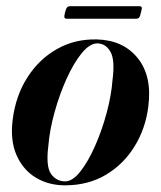

<svg xmlns="http://www.w3.org/2000/svg" viewBox="-20 -574 507 604"><path d="M284 -450Q367.5 -448 413.2 -391.2Q459 -334.5 446.5 -238.5Q438 -170 403.5 -113.8Q369 -57.5 313.2 -24.2Q257.5 9 184.5 9Q132.5 9 92.2 -15.5Q52 -40 31.8 -86.5Q11.5 -133 20 -198.5Q29.5 -273 66 -330.2Q102.5 -387.5 158.8 -419.5Q215 -451.5 284 -450ZM185 -3.5Q208.5 -3.5 233 -34.8Q257.5 -66 279.2 -115.2Q301 -164.5 315.8 -219.8Q330.5 -275 334 -323Q342 -384.5 328 -410.2Q314 -436 288 -437.5Q263.5 -438.5 238 -407.8Q212.5 -377 190 -327.5Q167.5 -278 151.8 -221.5Q136 -165 132 -114.5Q124 -50.5 140.5 -27Q157 -3.5 185 -3.5ZM184.5 -534.5Q187.5 -546.5 190.8 -550.5Q194 -554.5 201 -554.5H417.5Q424.5 -554.5 425.8 -551Q427 -547.5 423.5 -535Q421 -523 417.8 -519Q414.5 -515 407.5 -515H190.5Q184 -515 182.8 -519Q181.5 -523 184.5 -534.5Z"/></svg>

Font: Fraunces 144pt SemiBold
Style: Italic
Weight: 600
Italic angle: -16°
Version: Version 1.000;[0bf87f6ff]